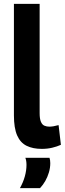

<svg xmlns="http://www.w3.org/2000/svg" viewBox="-20 -760 335 993"><path d="M185 -740V-175Q185 -146 191.5 -130.5Q198 -115 209.5 -110Q221 -105 235 -105Q245 -105 257 -107Q269 -109 283 -113L295 -11Q275 -2 250 4Q225 10 196 10Q150 10 117.5 -6Q85 -22 68.5 -60Q52 -98 52 -163V-740ZM83 213Q100 183 108.5 152Q117 121 117 93Q117 82 115.5 72.5Q114 63 111 56H236Q238 62 239 69Q240 76 240 84Q240 108 233 131.5Q226 155 214.5 175.5Q203 196 187 213Z"/></svg>

Font: Georama ExtraCondensed Thin SemiBold
Style: Regular
Weight: 600
Version: Version 1.001